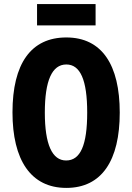

<svg xmlns="http://www.w3.org/2000/svg" viewBox="-20 -908 646 938"><path d="M447 -888H161V-784H447ZM565 -358C565 -591 478 -725 304 -725C132 -725 41 -598 41 -359C41 -127 130 10 304 10C478 10 565 -125 565 -358ZM199 -358C199 -514 234 -593 304 -593C372 -593 406 -518 406 -358C406 -199 373 -124 303 -124C235 -124 199 -202 199 -358Z"/></svg>

Font: Noto Sans Georgian ExtraCondensed ExtraBold
Style: Regular
Weight: 800
Width: 2
Designer: Monotype Design Team, Akaki Razmadze
Foundry: Google LLC
Version: Version 2.005